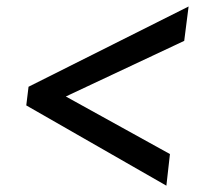

<svg xmlns="http://www.w3.org/2000/svg" viewBox="-20 -615 648 592"><path d="M68 -347.5 561.5 -595 548 -489 183 -317.5 504 -140 493 -42.5 61 -290Z"/></svg>

Font: Merriweather 28pt
Style: Bold Italic
Weight: 700
Italic angle: -7.8°
Version: Version 2.101